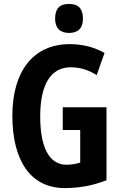

<svg xmlns="http://www.w3.org/2000/svg" viewBox="-20 -949 614 979"><path d="M332 -929C283 -929 261 -904 261 -854C261 -806 286 -781 332 -781C379 -781 403 -806 403 -854C403 -903 381 -929 332 -929ZM300 -402V-286H389V-120C368 -113 344 -109 319 -109C227 -109 185 -205 185 -355C185 -517 238 -606 341 -606C388 -606 432 -592 473 -566L513 -679C466 -706 405 -724 336 -724C147 -724 43 -582 43 -359C43 -133 134 10 310 10C384 10 455 -3 523 -30V-402Z"/></svg>

Font: Noto Sans Arabic UI XCn
Style: Bold
Weight: 700
Width: 2
Designer: Monotype Design Team, Nadine Chahine and Nizar Qandah
Foundry: Monotype Imaging Inc.
Version: Version 2.010